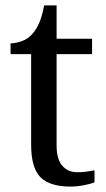

<svg xmlns="http://www.w3.org/2000/svg" viewBox="-20 -679 392 709"><path d="M240 10Q164 10 129.5 -24.5Q95 -59 95 -145V-479H19V-519Q37 -519 59 -526.5Q81 -534 97 -551Q114 -569 125 -595Q136 -621 143 -659H189V-536H320V-479H189V-142Q189 -91 210 -67Q231 -43 265 -43Q283 -43 298 -45Q313 -47 329 -50V-6Q316 0 290 5Q264 10 240 10Z"/></svg>

Font: Noto Serif Armenian
Style: Regular
Weight: 400
Designer: Monotype Design Team
Foundry: Monotype Imaging Inc.
Version: Version 2.007